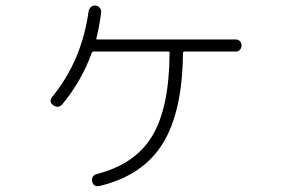

<svg xmlns="http://www.w3.org/2000/svg" viewBox="-20 -638 1040 685"><path d="M821.3 -497.1Q830.1 -497.1 835.9 -491.2Q841.8 -485.4 841.8 -476.1Q841.8 -466.8 835.9 -460.4Q830.1 -454.1 821.3 -454.1H637.7Q632.8 -454.1 632.8 -449.2Q630.9 -238.3 560.1 -125Q489.3 -11.7 335.9 25.4Q313.5 30.3 308.6 8.8Q306.6 1 311 -6.8Q315.4 -14.6 323.2 -16.6Q460.9 -50.8 522.5 -151.9Q584 -252.9 585 -450.2Q585 -454.1 581.1 -454.1H314.5Q309.6 -454.1 307.6 -450.2Q271.5 -349.6 202.1 -265.6Q188.5 -250 169.9 -262.7Q153.3 -274.4 166 -292Q271.5 -420.9 295.9 -596.7Q297.9 -606.4 304.2 -612.8Q310.5 -619.1 321.3 -618.2Q330.1 -617.2 335.9 -609.9Q341.8 -602.5 340.8 -593.8Q335.9 -550.8 324.2 -502.9Q322.3 -497.1 327.1 -497.1Z"/></svg>

Font: Rounded-L Mgen+ 1m light
Style: Regular
Weight: 200
Designer: [Source Han Sans]
Ryoko NISHIZUKA  (kana & ideographs); Paul D. Hunt (Latin, Greek & Cyrillic); Wenlong ZHANG  (bopomofo
Version: Version 1.059.20150602